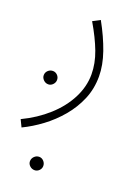

<svg xmlns="http://www.w3.org/2000/svg" viewBox="-149 -391 611 839"><g transform="rotate(20 156.5 28.0)"><path d="M5 230 -11 197Q56 165 106.5 119.5Q157 74 185 19.5Q213 -35 213 -92Q213 -143 193 -196Q173 -249 136 -312L170 -330Q206 -265 226.5 -206Q247 -147 247 -95Q247 -37 226 12.5Q205 62 170 103.5Q135 145 92 177Q49 209 5 230ZM50 13Q37 13 27.5 3.5Q18 -6 18 -18Q18 -31 27.5 -40Q37 -49 50 -49Q62 -49 71 -40Q80 -31 80 -18Q80 -6 71 3.5Q62 13 50 13ZM122 386Q109 386 99.5 377Q90 368 90 356Q90 343 99.5 333.5Q109 324 122 324Q134 324 143 333.5Q152 343 152 356Q152 368 143 377Q134 386 122 386Z"/></g></svg>

Font: Noto Sans Arabic SemCond ExtLt
Style: Regular
Weight: 200
Width: 4
Designer: Monotype Design Team, Nadine Chahine, Nizar Qandah and Khaled Hosny
Foundry: Monotype Imaging Inc.
Version: Version 2.012; ttfautohint (v1.8.4.7-5d5b)